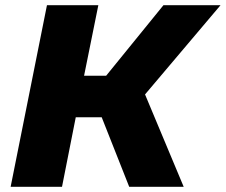

<svg xmlns="http://www.w3.org/2000/svg" viewBox="-20 -720 870 740"><path d="M21 0 161 -700H359L304 -428H389L610 -700H830L539 -356L688 0H478L372 -268H272L219 0Z"/></svg>

Font: Montserrat ExtraBold
Style: Italic
Weight: 800
Italic angle: -11.3°
Designer: Julieta Ulanovsky
Foundry: Julieta Ulanovsky
Version: Version 9.000; ttfautohint (v1.8.4.7-5d5b)